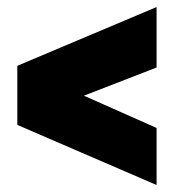

<svg xmlns="http://www.w3.org/2000/svg" viewBox="-20 -530 500 552"><path d="M29.8 -340.8 430.2 -509.8V-335.9L221.2 -254.9L430.2 -162.1V2L29.8 -170.9Z"/></svg>

Font: Wesal
Style: Regular
Weight: 900
Designer: Ahmed zaza
Foundry: Ahmed zaza
Version: Version 2.01